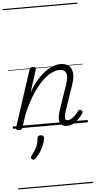

<svg xmlns="http://www.w3.org/2000/svg" viewBox="-88 -1080 822 1650"><g transform="rotate(-5 323.0 -255.0)"><path d="M465 15Q440 15 425 5.5Q410 -4 404 -22.5Q398 -41 401 -66Q404 -91 414 -122L489 -343Q503 -384 502.5 -412Q502 -440 486.5 -454.5Q471 -469 440 -469Q409 -469 370 -450Q331 -431 288.5 -388.5Q246 -346 202.5 -278.5Q159 -211 118 -114L82 -4Q79 6 72.5 10.5Q66 15 51 15Q39 15 31 10Q23 5 27 -6L186 -494Q190 -506 196 -510.5Q202 -515 216 -515Q232 -515 238 -509Q244 -503 240 -491L178 -298Q213 -359 250 -401Q287 -443 323 -469Q359 -495 392 -507Q425 -519 454 -519Q496 -519 522.5 -499.5Q549 -480 555.5 -439Q562 -398 540 -334L463 -107Q455 -81 453.5 -64.5Q452 -48 457.5 -40.5Q463 -33 475 -33Q493 -33 510 -44Q527 -55 543 -71.5Q559 -88 571 -104Q576 -112 582 -113.5Q588 -115 597 -109Q608 -102 608.5 -95Q609 -88 605 -81Q593 -63 572.5 -40Q552 -17 524.5 -1Q497 15 465 15ZM141 275Q133 269 132 261.5Q131 254 138 246Q157 221 170.5 199Q184 177 192.5 153Q201 129 203 99Q204 86 211.5 81Q219 76 232 76Q246 76 252.5 82.5Q259 89 259 101Q258 119 249 146.5Q240 174 222 205.5Q204 237 174 268Q166 276 157.5 279Q149 282 141 275ZM0 513H646V523H0ZM0 -20H646V0H0ZM0 -505H646V-500H0ZM0 -1033H646V-1023H0Z"/></g></svg>

Font: Playwrite IN Guides
Style: Regular
Weight: 400
Designer: Veronika Burian, José Scaglione
Foundry: TypeTogether
Version: Version 1.003